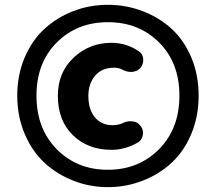

<svg xmlns="http://www.w3.org/2000/svg" viewBox="-20 -770 898 799"><path d="M428.7 8.8Q353.5 8.8 285.2 -18.1Q216.8 -44.9 165 -92.8Q113.3 -140.6 82.5 -213.4Q51.8 -286.1 51.8 -372.1Q51.8 -458 82.5 -530.3Q113.3 -602.5 165 -649.9Q216.8 -697.3 284.7 -723.6Q352.5 -750 428.7 -750Q504.9 -750 573.7 -723.6Q642.6 -697.3 694.3 -649.9Q746.1 -602.5 776.4 -530.3Q806.6 -458 806.6 -372.1Q806.6 -286.1 776.4 -213.4Q746.1 -140.6 694.3 -92.8Q642.6 -44.9 573.7 -18.1Q504.9 8.8 428.7 8.8ZM726.6 -372.1Q726.6 -508.8 642.1 -593.3Q557.6 -677.7 429.2 -677.7Q300.8 -677.7 216.3 -593.3Q131.8 -508.8 131.8 -372.1Q131.8 -234.4 216.3 -148.9Q300.8 -63.5 428.7 -63.5Q556.6 -63.5 641.6 -148.9Q726.6 -234.4 726.6 -372.1ZM444.3 -146.5Q345.7 -146.5 283.2 -207.5Q220.7 -268.6 220.7 -371.1Q220.7 -468.8 286.6 -530.3Q352.5 -591.8 443.4 -591.8Q506.8 -591.8 557.6 -556.6Q576.2 -543.9 576.2 -520.5Q576.2 -501 563.5 -486.3Q550.8 -472.7 529.3 -470.7Q527.3 -470.7 525.4 -470.7Q506.8 -470.7 491.2 -479.5Q474.6 -488.3 455.1 -488.3Q404.3 -488.3 376 -455.1Q347.7 -421.9 347.7 -371.1Q347.7 -314.5 375 -281.7Q402.3 -249 448.2 -249Q473.6 -249 495.1 -259.8Q508.8 -265.6 522.5 -265.6Q528.3 -265.6 534.2 -264.6Q554.7 -261.7 565.4 -245.1Q575.2 -232.4 575.2 -216.8Q575.2 -211.9 574.2 -208Q571.3 -187.5 553.7 -176.8Q500 -146.5 444.3 -146.5Z"/></svg>

Font: Gen Jyuu Gothic Heavy
Style: Bold
Weight: 900
Designer: [Source Han Sans]
Ryoko NISHIZUKA  (kana & ideographs); Paul D. Hunt (Latin, Greek & Cyrillic); Wenlong ZHANG  (bopomofo
Version: Version 1.002.20150607